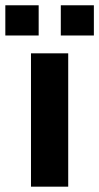

<svg xmlns="http://www.w3.org/2000/svg" viewBox="-60 -700 372 720"><path d="M56.2 0V-500H195.8V0ZM-40 -566.9V-680.2H85V-566.9ZM168 -566.9V-680.2H292V-566.9Z"/></svg>

Font: TASA Orbiter Text
Style: Bold
Weight: 700
Designer: Weizhong Zhang
Version: Version 1.000;Glyphs 3.1.2 (3151)